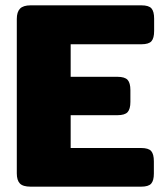

<svg xmlns="http://www.w3.org/2000/svg" viewBox="-20 -700 611 720"><path d="M43 -50V-629Q43 -655 55 -667.5Q67 -680 95 -680H510Q538 -680 548 -668.5Q558 -657 558 -630V-584Q558 -557 548 -545.5Q538 -534 510 -534H245V-412H420Q448 -412 458.5 -400.5Q469 -389 469 -362V-318Q469 -291 458.5 -279.5Q448 -268 420 -268H245V-145H509Q537 -145 547 -133.5Q557 -122 557 -95V-49Q557 -23 547 -11.5Q537 0 509 0H95Q66 0 54.5 -12Q43 -24 43 -50Z"/></svg>

Font: Mitr SemiBold
Style: Regular
Weight: 600
Designer: Thanarat Vachiruckul
Foundry: Cadson Demak
Version: Version 1.003